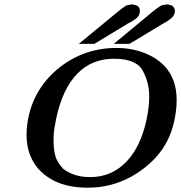

<svg xmlns="http://www.w3.org/2000/svg" viewBox="-20 -859 838 889"><path d="M345 -656 527 -806Q537 -814 547 -821.5Q557 -829 565 -834Q577 -836 584 -837.5Q591 -839 592 -839Q594 -839 612 -834Q622 -829 625 -822Q628 -815 628 -807Q626 -785 611 -774Q596 -763 579 -753V-754L568 -748H569L417 -656ZM507 -656 688 -806Q709 -823 727 -834Q752 -839 754 -839Q756 -839 761 -837.5Q766 -836 775 -834Q790 -824 790 -807Q788 -787 773.5 -775Q759 -763 745 -755L732 -748Q697 -727 655.5 -701.5Q614 -676 579 -656ZM112 -318Q127 -387 163.5 -445Q200 -503 256 -547Q372 -637 519 -637Q587 -637 645.5 -615Q704 -593 742 -553Q798 -493 798 -395Q798 -351 787 -300Q773 -233 738 -178Q703 -123 644 -78Q529 10 386 10Q309 10 252 -12.5Q195 -35 156 -79Q103 -142 103 -234Q103 -274 112 -318ZM241 -314Q229 -257 228.5 -232.5Q228 -208 228 -206Q228 -161 239 -128Q244 -116 252.5 -103Q261 -90 272 -78Q295 -60 326 -49.5Q357 -39 398 -39Q496 -39 564 -109Q632 -179 659 -307Q671 -366 671 -413Q671 -476 641 -531.5Q611 -587 508 -587Q405 -587 337.5 -517.5Q270 -448 241 -314Z"/></svg>

Font: New Athena Unicode
Style: Bold Italic
Weight: 700
Designer: J. Rusten 1997; rev. by R. Hancock 2001, 2002, rev. by D. Mastronarde 2002-2021
Foundry: Society for Classical Studies (formerly American Philological Association)
Version: Version 5.008